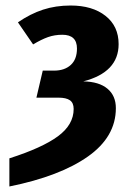

<svg xmlns="http://www.w3.org/2000/svg" viewBox="-20 -568 481 696"><path d="M410 -408Q410 -306 282 -273Q339 -272 369.5 -246.5Q400 -221 400 -176Q400 -72 298.5 -0.5Q197 71 14 108V6Q133 -32 190 -74Q247 -116 247 -173Q247 -195 233.5 -204.5Q220 -214 192 -214H112L135 -312H176Q214 -312 236.5 -332.5Q259 -353 259 -392Q259 -442 206 -442Q178 -442 154 -433.5Q130 -425 100 -407L45 -487Q90 -518 136 -533Q182 -548 236 -548Q315 -548 362.5 -510.5Q410 -473 410 -408Z"/></svg>

Font: Fira Sans Condensed
Style: Bold Italic
Weight: 700
Width: 3
Italic angle: -8°
Designer: Carrois Corporate & Edenspiekermann AG
Foundry: Carrois Corporate GbR & Edenspiekermann AG
Version: Version 4.203